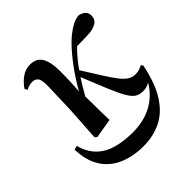

<svg xmlns="http://www.w3.org/2000/svg" viewBox="-183 -597 930 930"><g transform="rotate(-45 282.0 -132.5)"><path d="M273 203Q199 203 143 177.5Q87 152 56.5 101.5Q26 51 25 -22L45 -27Q58 24 90 57Q122 90 171 104.5Q220 119 284 119Q338 119 383 103Q428 87 463 54.5Q498 22 520 -26H530V-21Q519 -6 500.5 3.5Q482 13 459 13Q437 13 420.5 3.5Q404 -6 387 -34.5Q370 -63 347.5 -117Q325 -171 290 -258L310 -282Q348 -221 374 -180Q400 -139 418.5 -115.5Q437 -92 454 -81.5Q471 -71 492 -71Q508 -71 521 -75.5Q534 -80 540 -85L548 -74Q527 30 487 91Q447 152 392.5 177.5Q338 203 273 203ZM146 13 135 4 146 -168 151 -321Q153 -368 143 -383.5Q133 -399 111 -399Q101 -399 90.5 -396.5Q80 -394 69 -387L61 -401Q77 -426 103.5 -446Q130 -466 162 -466Q206 -466 225 -434.5Q244 -403 244 -339Q244 -300 242.5 -262.5Q241 -225 238 -186H243Q244 -156 244 -125.5Q244 -95 244.5 -65Q245 -35 246 -4ZM216 -117 194 -137H206L216 -160Q239 -210 271.5 -260Q304 -310 339.5 -353Q375 -396 407 -423Q434 -444 454.5 -455Q475 -466 499 -468Q515 -465 528.5 -454.5Q542 -444 542 -423Q542 -396 519.5 -383Q497 -370 459 -369L367 -367L443 -412Q415 -394 391 -371Q367 -348 346 -322.5Q325 -297 306 -269L299 -259Q285 -238 271 -215Q257 -192 243.5 -167.5Q230 -143 216 -117Z"/></g></svg>

Font: Source Serif 4 60pt SemiBold
Style: Regular
Weight: 600
Version: Version 4.004;hotconv 1.0.116;makeotfexe 2.5.65601